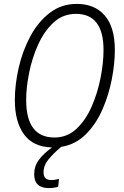

<svg xmlns="http://www.w3.org/2000/svg" viewBox="-20 -745 634 983"><path d="M230 218Q256 218 278 211L282 171Q259 177 243 177Q203 177 203 138Q203 101 229 70Q255 39 293 7Q367 -5 419.5 -57.5Q472 -110 504.5 -184.5Q537 -259 552.5 -339.5Q568 -420 568 -489Q568 -606 516.5 -665.5Q465 -725 373 -725Q294 -725 234.5 -679Q175 -633 135.5 -559.5Q96 -486 76 -399.5Q56 -313 56 -232Q56 -122 102.5 -57.5Q149 7 246 10Q203 41 179 73.5Q155 106 155 147Q155 218 230 218ZM114 -233Q114 -296 129 -371.5Q144 -447 175 -516Q206 -585 254 -629.5Q302 -674 369 -674Q510 -674 510 -489Q510 -424 495 -347Q480 -270 449.5 -200Q419 -130 371.5 -85.5Q324 -41 259 -41Q114 -41 114 -233Z"/></svg>

Font: Noto Sans UI SemiCondensed Light
Style: Italic
Weight: 300
Width: 4
Designer: Monotype Design Team
Foundry: Monotype Imaging Inc.
Version: 1.001